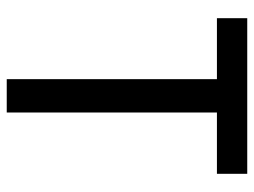

<svg xmlns="http://www.w3.org/2000/svg" viewBox="-112 -642 754 570"><g transform="rotate(90 265.0 -357.0)"><path d="M215 0H314V-624H496V-714H34V-624H215Z"/></g></svg>

Font: Noto Sans Mono Condensed Medium
Style: Regular
Weight: 500
Width: 3
Designer: Monotype Design Team
Foundry: Monotype Imaging Inc.
Version: Version 2.014